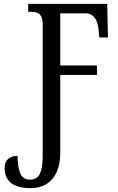

<svg xmlns="http://www.w3.org/2000/svg" viewBox="-20 -734 611 994"><path d="M137 240Q94 240 64.5 228.5Q35 217 19.5 194Q4 171 4 136Q4 113 13.5 99Q23 85 38 79Q53 73 71 73Q71 126 84 161Q97 196 135 196Q173 196 187 164.5Q201 133 201 75V-606Q201 -634 193.5 -648.5Q186 -663 173 -668Q160 -673 143 -673H126V-714H535L539 -540H494L490 -583Q488 -605 480.5 -623.5Q473 -642 459 -653.5Q445 -665 422 -665H292V-395H482V-346H292V57Q292 114 274 155Q256 196 221.5 218Q187 240 137 240Z"/></svg>

Font: Noto Serif ExtraCondensed
Style: Regular
Weight: 400
Width: 2
Designer: Monotype Design Team
Foundry: Monotype Imaging Inc.
Version: Version 2.013